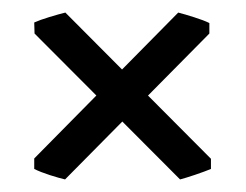

<svg xmlns="http://www.w3.org/2000/svg" viewBox="-20 -392 389 304"><path d="M314 -140.6V-124.5Q304.7 -120.6 288.8 -115.2Q272.9 -109.9 265.1 -107.9L34.7 -338.9L34.2 -356.4Q43 -360.4 58.1 -365Q73.2 -369.6 83.5 -372.1ZM311.5 -355.5V-338.9L83 -107.9Q74.2 -109.9 59.1 -114.7Q43.9 -119.6 34.2 -124.5V-141.1L262.2 -372.1Q272 -369.6 287.4 -364.7Q302.7 -359.9 311.5 -355.5Z"/></svg>

Font: Namdhinggo Medium
Style: Regular
Weight: 500
Designer: Victor Gaultney
Foundry: SIL International
Version: Version 3.001